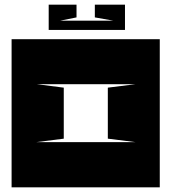

<svg xmlns="http://www.w3.org/2000/svg" viewBox="-20 -808 740 828"><path d="M138 -445H565L445 -430V-210L565 -195H136L255 -210V-430ZM669 0V-639H30V0ZM310 -733V-788H190V-679H519V-788H389V-733L468 -719H240Z"/></svg>

Font: Banana Brick
Style: Regular
Weight: 400
Designer: artmaker
Foundry: artmaker
Version: Version 4.000 2011 initial release